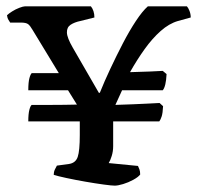

<svg xmlns="http://www.w3.org/2000/svg" viewBox="-20 -584 623 604"><path d="M341 0Q332 0 306 -3.5Q280 -7 248.5 -12.5Q217 -18 189 -24Q161 -30 149 -34Q149 -43 152.5 -50.5Q156 -58 159 -63L196 -68Q218 -71 224.5 -90.5Q231 -110 231 -159V-202H69Q69 -226 72.5 -239Q76 -252 80 -254Q107 -254 144.5 -254Q182 -254 222 -255L194 -300H69Q69 -325 72.5 -338Q76 -351 80 -354H165L83 -489Q75 -503 68.5 -508Q62 -513 45 -513H12Q11 -515 7 -521Q3 -527 2 -536Q7 -541 18 -548Q29 -555 41 -559.5Q53 -564 58 -564H266Q271 -558 274 -549Q277 -540 277 -529L233 -518Q214 -514 202 -506Q190 -498 190.5 -481.5Q191 -465 209 -434L291 -292H294Q308 -327 327 -367.5Q346 -408 366.5 -447.5Q387 -487 407.5 -518Q428 -549 445 -564H568Q572 -560 576 -550Q580 -540 580 -529L540 -518Q512 -510 485.5 -486.5Q459 -463 435 -429.5Q411 -396 389 -357Q424 -358 451 -359Q478 -360 492 -361L504 -351Q503 -331 500 -318.5Q497 -306 492 -300H364L343 -254Q375 -255 399 -256Q423 -257 443 -258Q463 -259 482 -260L493 -250Q492 -228 488.5 -217.5Q485 -207 481 -202H336V-124Q336 -108 331.5 -93.5Q327 -79 322 -71L414 -62Q416 -58 418.5 -51.5Q421 -45 421 -35Q415 -27 399.5 -18.5Q384 -10 367.5 -5Q351 0 341 0Z"/></svg>

Font: Texturina Medium 12pt SemiBold
Style: Regular
Weight: 600
Version: Version 1.002